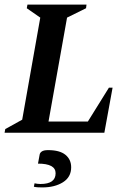

<svg xmlns="http://www.w3.org/2000/svg" viewBox="-27 -580 571 839"><path d="M-7 0 -4 -16 70 -57 149 -503 90 -544 93 -560H351L349 -544L266 -503L185 -49H357L449 -197H465L429 0ZM158 239Q149 239 139 238.5Q129 238 121 236L124 221Q137 224 150 224Q216 224 216 177Q216 135 139 135L146 97Q147 88 155.5 82Q164 76 183 76Q234 76 259 96.5Q284 117 284 151Q284 194 248 216.5Q212 239 158 239Z"/></svg>

Font: Spectral SC SemiBold
Style: Italic
Weight: 600
Italic angle: -10°
Designer: Jean-Baptiste Levee
Foundry: Production Type
Version: Version 2.001